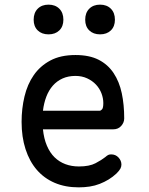

<svg xmlns="http://www.w3.org/2000/svg" viewBox="-20 -797 640 827"><path d="M459 -132Q478 -132 490.5 -118.5Q503 -105 503 -88Q503 -79 498.5 -70.5Q494 -62 482 -50Q466 -35 448 -24Q430 -13 409.5 -5Q389 3 366.5 6.5Q344 10 319 10Q261 10 215.5 -9.5Q170 -29 138.5 -65.5Q107 -102 90 -154.5Q73 -207 73 -272Q73 -329 85.5 -381.5Q98 -434 125.5 -473.5Q153 -513 197 -536.5Q241 -560 305 -560Q365 -560 405 -539.5Q445 -519 469.5 -482Q494 -445 504.5 -395.5Q515 -346 515 -287Q515 -269 502 -254.5Q489 -240 468 -240H165Q169 -200 182 -169.5Q195 -139 215 -119.5Q235 -100 261.5 -90Q288 -80 320 -80Q365 -80 391.5 -94Q418 -108 433 -120Q441 -127 446 -129.5Q451 -132 459 -132ZM165 -320H409Q414 -320 419.5 -326Q425 -332 425 -353Q425 -374 417 -395Q409 -416 393.5 -432.5Q378 -449 355.5 -459.5Q333 -470 305 -470Q274 -470 249.5 -459Q225 -448 207.5 -428Q190 -408 179.5 -380.5Q169 -353 165 -320ZM411 -649Q382 -649 364.5 -666Q347 -683 347 -712Q347 -742 364.5 -759.5Q382 -777 411 -777Q440 -777 457.5 -759.5Q475 -742 475 -712Q475 -683 457.5 -666Q440 -649 411 -649ZM189 -649Q160 -649 142.5 -666Q125 -683 125 -712Q125 -742 142.5 -759.5Q160 -777 189 -777Q218 -777 235.5 -759.5Q253 -742 253 -712Q253 -683 235.5 -666Q218 -649 189 -649Z"/></svg>

Font: Maple Mono NF CN
Style: Regular
Weight: 400
Monospace: yes
Designer: subframe7536
Version: Version 7.000